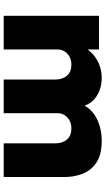

<svg xmlns="http://www.w3.org/2000/svg" viewBox="214 -784 570 1038"><g transform="rotate(90 499.0 -265.0)"><path d="M65.5 0V-515H247.5V-453.5Q265 -478.5 289.8 -495.5Q314.5 -512.5 343 -521.2Q371.5 -530 400 -530Q454 -530 495.2 -505.2Q536.5 -480.5 551 -437.5Q578.5 -484 629.5 -507Q680.5 -530 739.5 -530Q815.5 -530 858.5 -501.5Q901.5 -473 919.2 -427.2Q937 -381.5 937 -330V0H755V-278Q755 -318 734.2 -342Q713.5 -366 674.5 -366Q650 -366 631.2 -355.8Q612.5 -345.5 602.2 -329Q592 -312.5 592 -292V0H410V-278Q410 -318 389.2 -342Q368.5 -366 329.5 -366Q305 -366 286.5 -355.8Q268 -345.5 257.8 -329Q247.5 -312.5 247.5 -292V0Z"/></g></svg>

Font: Geologica Roman ExtraBold
Style: Regular
Weight: 800
Designer: Sindre Bremnes, Frode Helland
Foundry: Monokrom Skriftforlag AS
Version: Version 1.010;gftools[0.9.28]